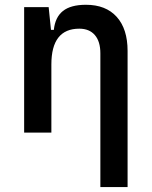

<svg xmlns="http://www.w3.org/2000/svg" viewBox="-20 -547 626 792"><path d="M394 224.6V-327.1Q394 -376 371.3 -402.3Q348.6 -428.7 307.1 -428.7Q191.9 -428.7 191.9 -281.2L161.6 -423.8H202.1Q207.5 -476.1 239.7 -501.7Q272 -527.3 334.5 -527.3Q416.5 -527.3 461.4 -477.5Q506.3 -427.7 506.3 -336.9V224.6ZM79.6 0V-517.6H180.7L191.9 -408.2V0Z"/></svg>

Font: Cascadia Code Medium
Style: Regular
Weight: 500
Monospace: yes
Designer: Aaron Bell
Foundry: Saja Typeworks
Version: Version 2407.024